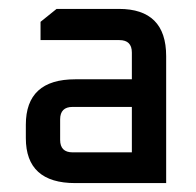

<svg xmlns="http://www.w3.org/2000/svg" viewBox="-20 -710 441 431"><path d="M38 -400V-430Q38 -532 149 -532H276V-592Q276 -620 248 -620H71V-661L107 -690H247Q353 -690 353 -584V-299H149Q38 -299 38 -400ZM115 -396Q115 -368 143 -368H276V-470H143Q115 -470 115 -442Z"/></svg>

Font: Oxanium ExtraLight Medium
Style: Regular
Weight: 500
Version: Version 2.000